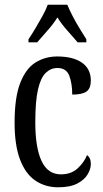

<svg xmlns="http://www.w3.org/2000/svg" viewBox="-20 -786 437 816"><path d="M227 10Q173 10 131 -18Q89 -46 65.5 -107Q42 -168 42 -265Q42 -372 66 -433.5Q90 -495 131 -520.5Q172 -546 223 -546Q291 -546 328.5 -519.5Q366 -493 366 -444Q366 -410 347.5 -397Q329 -384 287 -384Q287 -431 274.5 -464Q262 -497 224 -497Q196 -497 174.5 -476.5Q153 -456 141.5 -406Q130 -356 130 -266Q130 -159 156.5 -102Q183 -45 239 -45Q282 -45 309.5 -70Q337 -95 350 -127Q358 -121 362 -112Q366 -103 366 -89Q366 -68 352.5 -45Q339 -22 308.5 -6Q278 10 227 10ZM101 -619Q114 -638 129.5 -664Q145 -690 160 -717Q175 -744 183 -766H266Q275 -744 289 -717Q303 -690 319 -664Q335 -638 347 -619V-606H310Q289 -631 265.5 -657Q242 -683 224 -712Q206 -683 182.5 -657Q159 -631 138 -606H101Z"/></svg>

Font: Noto Serif ExtraCondensed
Style: Regular
Weight: 400
Width: 2
Designer: Monotype Design Team
Foundry: Monotype Imaging Inc.
Version: Version 2.015